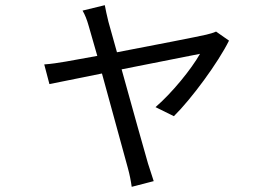

<svg xmlns="http://www.w3.org/2000/svg" viewBox="-20 -632 1040 742"><path d="M865 -475 815 -510C805 -505 789 -501 777 -498C743 -490 573 -457 432 -430L399 -548C393 -573 388 -595 385 -612L299 -591C308 -576 316 -556 323 -531L356 -416L234 -394C204 -389 179 -385 151 -383L171 -307L374 -348L474 17C481 42 486 68 489 90L574 68C568 50 558 19 552 0C539 -44 490 -220 450 -364L753 -424C719 -364 644 -272 581 -218L652 -183C720 -250 823 -390 865 -475Z"/></svg>

Font: Noto Sans KR
Style: Regular
Weight: 400
Designer: Ryoko NISHIZUKA 西塚涼子 (kana, bopomofo & ideographs); Paul D. Hunt (Latin, Greek & Cyrillic); Sandoll Communications 산돌커뮤니
Foundry: Adobe
Version: Version 2.004;hotconv 1.0.118;makeotfexe 2.5.65603